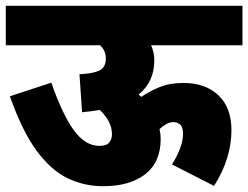

<svg xmlns="http://www.w3.org/2000/svg" viewBox="-20 -642 856 662"><path d="M0 -622H816V-486H501Q512 -461 512 -434Q512 -360 458 -316Q462 -312 467 -308Q500 -330 533.5 -343Q567 -356 613 -356Q688 -356 733 -313.5Q778 -271 778 -193Q778 -146 763.5 -98Q749 -50 718 -1L573 -75Q589 -100 600 -128Q611 -156 611 -180Q611 -204 601 -212.5Q591 -221 578 -221Q565 -221 553 -214Q541 -207 530 -197Q534 -180 534 -163Q534 -83 481 -41.5Q428 0 335 0Q270 0 213 -27.5Q156 -55 106.5 -122Q57 -189 14 -310L157 -357Q194 -250 233.5 -194.5Q273 -139 323 -139Q347 -139 356.5 -150.5Q366 -162 366 -179Q366 -203 354.5 -224Q343 -245 324 -263Q295 -258 263 -255L254 -386Q299 -388 322 -398.5Q345 -409 345 -441Q345 -467 325 -486H0Z"/></svg>

Font: Noto Sans SemiCondensed Black
Style: Regular
Weight: 900
Width: 4
Designer: Monotype Design Team
Foundry: Monotype Imaging Inc.
Version: Version 2.013; ttfautohint (v1.8.4.7-5d5b)